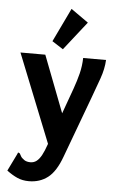

<svg xmlns="http://www.w3.org/2000/svg" viewBox="-59 -752 619 970"><g transform="rotate(5 250.0 -267.0)"><path d="M125 176Q92 176 66 164.5Q40 153 12 132L55 44L58 36L67 40Q71 47 75 54.5Q79 62 93 72Q99 76 107 78Q115 80 124 80Q142 80 155.5 69.5Q169 59 180.5 38Q192 17 204 -18L309 -309Q324 -351 333.5 -389Q343 -427 344 -468H460Q458 -423 440 -372.5Q422 -322 405 -276L289 37Q261 114 220.5 145Q180 176 125 176ZM26 -468H152L285 -122L217 10ZM238 -503 182 -539 264 -710 352 -648Z"/></g></svg>

Font: Inconsolata ExtraBold
Style: Regular
Weight: 800
Designer: Raph Levien, Cyreal, Brenton Simpson
Foundry: Raph Levien, Cyreal, Google
Version: Version 3.001